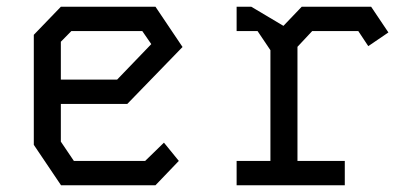

<svg xmlns="http://www.w3.org/2000/svg" viewBox="-20 -548 1240 568"><path d="M160 -528 80 -445V-119.5L160.5 0H440L509 -72L465 -126L409.5 -72H198.5L160 -129V-240.5H356.5L520 -409L440 -528ZM160 -424.5 191 -456H401L427.5 -417.5L326.5 -312.5H160Z M680 -528V-456H742L780 -399.5V-72H680V0H1000V-72H860V-409.5L903.5 -456H1040L1069.5 -411.5L1129 -452L1078 -528H872.5L818.5 -471.5L723.5 -528Z"/></svg>

Font: Kode Mono
Style: Regular
Weight: 400
Monospace: yes
Designer: Isa Ozler
Foundry: Kadena LLC
Version: Version 1.000;gftools[0.9.28]